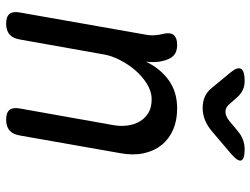

<svg xmlns="http://www.w3.org/2000/svg" viewBox="-118 -708 835 640"><g transform="rotate(90 300.0 -387.5)"><path d="M129 -560Q152 -560 164 -549Q176 -538 182 -515Q186 -501 186.5 -485.5Q187 -470 185 -456Q208 -504 247 -532Q286 -560 341 -560Q381 -560 412 -546.5Q443 -533 463 -508Q483 -483 490.5 -448Q498 -413 490 -370L431 -35Q427 -12 414 -1Q401 10 378 10Q355 10 346 -1Q337 -12 341 -35L396 -344Q401 -370 398 -393.5Q395 -417 384.5 -435Q374 -453 356 -464Q338 -475 311 -475Q284 -475 258.5 -459Q233 -443 213 -419.5Q193 -396 179 -368Q165 -340 161 -316L111 -35Q107 -12 94 -1Q81 10 58 10Q35 10 26 -1Q17 -12 21 -35L95 -455Q98 -470 97 -485Q96 -500 92 -515Q87 -538 96.5 -549Q106 -560 129 -560ZM249 -785Q266 -785 279 -779Q292 -773 302 -762L326 -735Q337 -721 352 -721Q367 -721 384 -735L415 -761Q429 -773 444.5 -779Q460 -785 477 -785Q511 -785 514.5 -773Q518 -761 489 -737L416 -675Q398 -660 379 -652.5Q360 -645 339 -645Q318 -645 301.5 -652.5Q285 -660 273 -675L221 -738Q202 -761 209 -773Q216 -785 249 -785Z"/></g></svg>

Font: Maple Mono
Style: Italic
Weight: 400
Italic angle: -10°
Monospace: yes
Designer: subframe7536
Version: Version 7.300